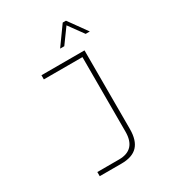

<svg xmlns="http://www.w3.org/2000/svg" viewBox="-208 -852 1016 1120"><g transform="rotate(-30 300.0 -292.0)"><path d="M130 150V122H276Q390 122 390 0V-502H130V-530H420V0Q420 76 385 113Q350 150 276 150ZM302 -610 391 -734H413L502 -610H474L402 -709L330 -610Z"/></g></svg>

Font: Geist Mono Thin
Style: Regular
Weight: 100
Monospace: yes
Designer: Basement.studio, Andrés Briganti, Mateo Zaragoza
Foundry: Basement.studio, Vercel, Andrés Briganti, Guido Ferreyra, Mateo Zaragoza
Version: Version 1.500; ttfautohint (v1.8.4.7-5d5b)